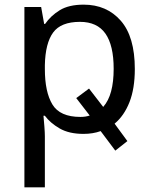

<svg xmlns="http://www.w3.org/2000/svg" viewBox="-20 -566 655 826"><path d="M339 10Q277 10 236.5 -13.5Q196 -37 173 -68H167Q169 -48 171 -21Q173 6 173 20V240H85V-536H157L170 -463H174Q198 -498 237 -522Q276 -546 340 -546Q439 -546 499.5 -477Q560 -408 560 -269Q560 -185 537 -126.5Q514 -68 473 -34L528 41L476 82L413 -2Q380 10 339 10ZM324 -472Q242 -472 208.5 -426Q175 -380 173 -286V-269Q173 -170 205.5 -116.5Q238 -63 326 -63Q348 -63 366 -69L308 -144L363 -185L424 -106Q447 -132 458 -173Q469 -214 469 -270Q469 -371 433.5 -421.5Q398 -472 324 -472Z"/></svg>

Font: Noto Sans Living
Style: Regular
Weight: 400
Designer: Monotype Design Team
Foundry: Monotype Imaging Inc.
Version: Version 2.013; ttfautohint (v1.8.4.7-5d5b)